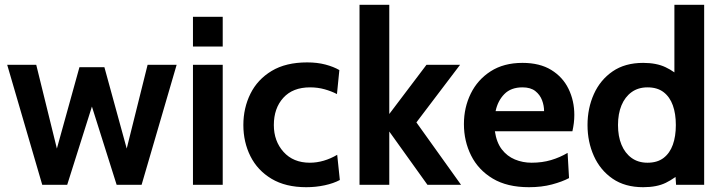

<svg xmlns="http://www.w3.org/2000/svg" viewBox="-20 -770 3011 800"><path d="M156 0 10 -500H131L217 -151L311 -490H415L508 -151L595 -500H716L570 0H466L363 -326L260 0Z M784 0V-500H908V0ZM784 -576V-700H908V-576Z M1256 10Q1170 10 1111.5 -25Q1053 -60 1023.5 -119Q994 -178 994 -249Q994 -320 1023.5 -379.5Q1053 -439 1112 -474.5Q1171 -510 1260 -510Q1302 -510 1336 -501Q1370 -492 1394 -478L1384 -378Q1361 -390 1332.5 -398Q1304 -406 1272 -406Q1200 -406 1160.5 -362.5Q1121 -319 1121 -249Q1121 -182 1161.5 -137Q1202 -92 1271 -92Q1300 -92 1329 -100.5Q1358 -109 1385 -125L1396 -20Q1370 -6 1333 2Q1296 10 1256 10Z M1478 0V-750H1602V-295L1757 -500H1897L1715 -260L1901 0H1761L1602 -222V0Z M2184 10Q2093 10 2033 -26Q1973 -62 1943 -122Q1913 -182 1913 -253Q1913 -322 1941.5 -380Q1970 -438 2024.5 -473Q2079 -508 2157 -508Q2229 -508 2277 -478.5Q2325 -449 2349 -399.5Q2373 -350 2373 -291Q2373 -274 2371 -257.5Q2369 -241 2365 -223H2042Q2049 -176 2071 -147.5Q2093 -119 2125.5 -105.5Q2158 -92 2195 -92Q2239 -92 2276 -103Q2313 -114 2345 -133L2351 -28Q2323 -13 2280 -1.5Q2237 10 2184 10ZM2045 -307H2247Q2247 -330 2238.5 -352.5Q2230 -375 2210.5 -390.5Q2191 -406 2157 -406Q2109 -406 2081.5 -378Q2054 -350 2045 -307Z M2660 10Q2584 10 2532.5 -25.5Q2481 -61 2454.5 -120Q2428 -179 2428 -249Q2428 -319 2454.5 -378Q2481 -437 2532.5 -472.5Q2584 -508 2660 -508Q2715 -508 2753 -490Q2791 -472 2820 -443L2790 -417V-750H2914V0H2797L2791 -85L2827 -59Q2792 -27 2754.5 -8.5Q2717 10 2660 10ZM2678 -92Q2719 -92 2745 -112Q2771 -132 2783.5 -167Q2796 -202 2796 -249Q2796 -296 2783.5 -331Q2771 -366 2745 -386Q2719 -406 2678 -406Q2639 -406 2611.5 -386Q2584 -366 2569.5 -331Q2555 -296 2555 -249Q2555 -202 2569.5 -167Q2584 -132 2611.5 -112Q2639 -92 2678 -92Z"/></svg>

Font: Cabin VF Beta
Style: Regular
Weight: 400
Designer: Pablo Impallari
Foundry: Pablo Impallari. http://www.impallari.com Igino Marini. http://www.ikern.com
Version: Version 2.200